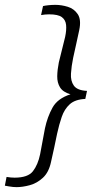

<svg xmlns="http://www.w3.org/2000/svg" viewBox="-55 -728 401 790"><path d="M-35 36 -28 0Q-10 3 5 3Q60 3 80.5 -23.5Q101 -50 110 -93L130 -200Q140 -247 161 -285Q182 -323 235 -340Q204 -349 192 -368.5Q180 -388 180.5 -414.5Q181 -441 187 -471L213 -576Q219 -604 217 -625Q215 -646 199.5 -657.5Q184 -669 147 -669Q131 -669 114 -666L122 -703Q130 -705 144 -706.5Q158 -708 173 -708Q198 -708 224 -700Q250 -692 265 -669.5Q280 -647 271 -604Q264 -573 258.5 -546.5Q253 -520 246 -490Q239 -456 237 -425.5Q235 -395 249 -375.5Q263 -356 303 -354L296 -321Q254 -319 232 -299Q210 -279 199 -247Q188 -215 180 -178Q175 -153 168 -120.5Q161 -88 155 -62Q146 -19 121.5 3.5Q97 26 67.5 34Q38 42 13 42Q-1 42 -18 39Q-35 36 -35 36Z"/></svg>

Font: Epunda Slab Light
Style: Italic
Weight: 300
Italic angle: -12°
Designer: Simon Atzbach
Foundry: typofactur
Version: Version 1.102